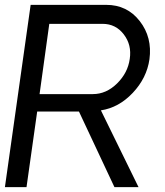

<svg xmlns="http://www.w3.org/2000/svg" viewBox="-28 -770 678 790"><path d="M542 0H442.9L296.9 -311H125L81.1 0H-7.8L98.1 -750H409.2Q495.1 -750 547.1 -683.1Q599.1 -616.2 586.9 -525.9Q575.7 -448.7 518.3 -387.9Q460.9 -327.1 387.2 -315.9ZM354 -382.8Q409.2 -382.8 453.6 -426.5Q498 -470.2 505.9 -527.8Q514.6 -585 481.4 -628.4Q448.2 -671.9 394 -671.9H174.8L134.8 -382.8Z"/></svg>

Font: Oakes Grotesk
Style: Italic
Weight: 400
Designer: Samuel Oakes
Foundry: Samuel Oakes
Version: Version 1.0 | wf-rip DC20170320